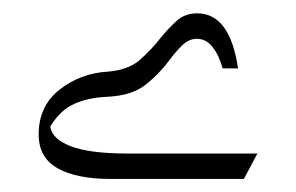

<svg xmlns="http://www.w3.org/2000/svg" viewBox="-20 -989 449 291"><path d="M143.1 -880.4Q174.3 -882.8 191.9 -898.2Q209.5 -913.6 223.1 -931.2Q234.9 -945.8 247.6 -957.3Q260.3 -968.8 278.8 -968.8Q328.6 -968.8 340.8 -885.3H317.4Q312 -905.3 302.2 -917.7Q292.5 -930.2 278.3 -930.2Q266.6 -930.2 256.3 -920.4Q246.1 -910.6 235.8 -896.5Q221.2 -877 200.7 -860.6Q180.2 -844.2 142.6 -842.3Q115.2 -841.3 93.5 -832Q71.8 -822.8 56.2 -797.4Q58.6 -778.3 87.4 -767.3Q116.2 -756.3 173.8 -756.3H370.1L349.6 -717.8H147.5Q96.2 -717.8 67.4 -733.9Q38.6 -750 38.6 -785.2Q38.6 -828.1 70.1 -853Q101.6 -877.9 143.1 -880.4Z"/></svg>

Font: Pinar DS1 Medium
Style: Regular
Weight: 500
Designer: Amin Abedi
Version: Version 3.000